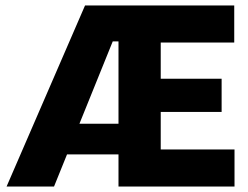

<svg xmlns="http://www.w3.org/2000/svg" viewBox="-20 -680 903 700"><path d="M4 0 290 -660H516L413 -529H391L177 0ZM129 -117V-229H444V-117ZM525 0V-135H835V0ZM412 0V-660H566V0ZM525 -272V-393H788V-272ZM525 -525V-660H834V-525Z"/></svg>

Font: Bricolage Grotesque 96pt ExtraBold
Style: Regular
Weight: 800
Designer: Mathieu Triay
Foundry: Atelier Triay
Version: Version 1.001;gftools[0.9.33.dev8+g029e19f]